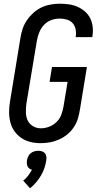

<svg xmlns="http://www.w3.org/2000/svg" viewBox="-20 -763 540 1034"><path d="M199 8Q170 8 143.5 1.5Q117 -5 95 -20Q73 -35 57.5 -57Q42 -79 35.5 -105.5Q29 -132 29 -160Q29 -188 34 -217L90 -559Q94 -584 102 -608Q110 -632 125 -654Q140 -676 160 -694Q180 -712 203.5 -723Q227 -734 252 -738.5Q277 -743 302 -743Q327 -743 351.5 -739.5Q376 -736 397.5 -726.5Q419 -717 437 -701.5Q455 -686 465.5 -665Q476 -644 479 -619.5Q482 -595 478 -570L477 -563H387L388 -567Q391 -587 387 -606Q383 -625 371 -638.5Q359 -652 340 -657.5Q321 -663 301 -663Q279 -663 256.5 -655Q234 -647 217.5 -629.5Q201 -612 192 -590Q183 -568 179 -546L122 -204Q119 -181 119.5 -157.5Q120 -134 129 -114.5Q138 -95 157.5 -83.5Q177 -72 200 -72Q222 -72 244.5 -80.5Q267 -89 284.5 -106Q302 -123 310 -145Q318 -167 322 -189L344 -322H247L260 -402H448L411 -176Q407 -151 400 -126.5Q393 -102 378.5 -79.5Q364 -57 343.5 -40Q323 -23 298.5 -12Q274 -1 248.5 3.5Q223 8 199 8ZM142 251 105 210Q120 198 131.5 183Q143 168 152 151Q144 149 138 144.5Q132 140 128.5 133Q125 126 124.5 117.5Q124 109 125 101Q127 90 131.5 80Q136 70 145 62.5Q154 55 165 52Q176 49 186 49Q196 49 206 52Q216 55 222 62.5Q228 70 229.5 80Q231 90 229 101Q226 122 219 142.5Q212 163 200.5 182.5Q189 202 174.5 219Q160 236 142 251Z"/></svg>

Font: Iosevka SS18 Medium
Style: Italic
Weight: 500
Italic angle: -9°
Monospace: yes
Designer: Belleve Invis
Foundry: Belleve Invis
Version: Version 25.1.1; ttfautohint (v1.8.4)